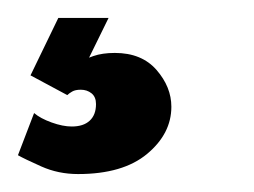

<svg xmlns="http://www.w3.org/2000/svg" viewBox="-20 -20 283 214"><path d="M67 174Q45 174 26 165.5Q7 157 0 153L18 106Q25 112 37.5 116.5Q50 121 60 121Q73 121 80 114.5Q87 108 87 96Q87 88 82 84Q77 80 70 80Q64 80 60.5 82Q57 84 55 86L14 64L45 0H101L75 53L68 49Q74 46 84 42.5Q94 39 108 39Q138 39 154.5 58Q171 77 171 99Q171 129 144 151.5Q117 174 67 174Z"/></svg>

Font: Alumni Sans Thin Black
Style: Regular
Weight: 900
Version: Version 1.018